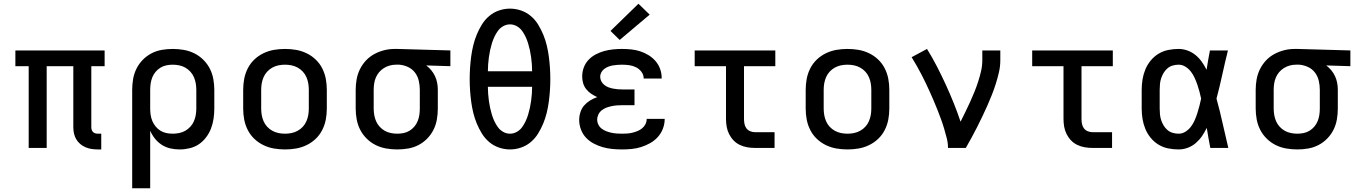

<svg xmlns="http://www.w3.org/2000/svg" viewBox="-20 -789 7240 1024"><path d="M502 8Q485 8 468.5 5.5Q452 3 436.5 -3.5Q421 -10 408 -21Q395 -32 386.5 -46.5Q378 -61 374.5 -77.5Q371 -94 371 -111V-436H229V0H133V-436H62V-520H538V-436H467V-111Q467 -104 469 -97Q471 -90 476 -85Q481 -80 488 -78Q495 -76 502 -76H520V8Z M685 215V-310Q685 -339 690 -368Q695 -397 708 -423Q721 -449 741.5 -470Q762 -491 788 -504.5Q814 -518 843 -523Q872 -528 901 -528Q930 -528 959.5 -523Q989 -518 1015.5 -505Q1042 -492 1063.5 -471Q1085 -450 1098.5 -424Q1112 -398 1117.5 -368.5Q1123 -339 1123 -310V-210Q1123 -183 1119 -156Q1115 -129 1105.5 -104Q1096 -79 1079.5 -57Q1063 -35 1041 -20Q1019 -5 992 1.5Q965 8 938 8Q913 8 888.5 2.5Q864 -3 843 -16.5Q822 -30 806.5 -49.5Q791 -69 781 -92V215ZM901 -76Q918 -76 935.5 -79.5Q953 -83 968 -91.5Q983 -100 995 -113Q1007 -126 1014 -142Q1021 -158 1024 -175.5Q1027 -193 1027 -210V-310Q1027 -327 1024 -344.5Q1021 -362 1014 -378Q1007 -394 995 -407Q983 -420 968 -428.5Q953 -437 935.5 -440.5Q918 -444 901 -444Q884 -444 867 -440.5Q850 -437 835.5 -428Q821 -419 810 -406Q799 -393 792.5 -377Q786 -361 783.5 -344Q781 -327 781 -310V-210Q781 -193 783.5 -176Q786 -159 792.5 -143.5Q799 -128 810 -114.5Q821 -101 835.5 -92Q850 -83 867 -79.5Q884 -76 901 -76Z M1500 8Q1470 8 1441 3Q1412 -2 1385 -15Q1358 -28 1336.5 -48.5Q1315 -69 1301.5 -95.5Q1288 -122 1282.5 -151Q1277 -180 1277 -210V-310Q1277 -340 1282.5 -369Q1288 -398 1301.5 -424.5Q1315 -451 1336.5 -471.5Q1358 -492 1385 -505Q1412 -518 1441 -523Q1470 -528 1500 -528Q1530 -528 1559 -523Q1588 -518 1615 -505Q1642 -492 1663.5 -471.5Q1685 -451 1698.5 -424.5Q1712 -398 1717.5 -369Q1723 -340 1723 -310V-210Q1723 -180 1717.5 -151Q1712 -122 1698.5 -95.5Q1685 -69 1663.5 -48.5Q1642 -28 1615 -15Q1588 -2 1559 3Q1530 8 1500 8ZM1500 -76Q1518 -76 1535 -79.5Q1552 -83 1567.5 -91.5Q1583 -100 1595 -113Q1607 -126 1614 -142Q1621 -158 1624 -175Q1627 -192 1627 -210V-310Q1627 -328 1624 -345Q1621 -362 1614 -378Q1607 -394 1595 -407Q1583 -420 1567.5 -428.5Q1552 -437 1535 -440.5Q1518 -444 1500 -444Q1482 -444 1465 -440.5Q1448 -437 1432.5 -428.5Q1417 -420 1405 -407Q1393 -394 1386 -378Q1379 -362 1376 -345Q1373 -328 1373 -310V-210Q1373 -192 1376 -175Q1379 -158 1386 -142Q1393 -126 1405 -113Q1417 -100 1432.5 -91.5Q1448 -83 1465 -79.5Q1482 -76 1500 -76Z M2099 8Q2070 8 2040.5 3Q2011 -2 1984.5 -15Q1958 -28 1936.5 -49Q1915 -70 1901.5 -96Q1888 -122 1882.5 -151.5Q1877 -181 1877 -210V-310Q1877 -338 1882 -366Q1887 -394 1899.5 -419.5Q1912 -445 1931.5 -466Q1951 -487 1976 -500.5Q2001 -514 2028.5 -521Q2056 -528 2084 -528Q2088 -528 2092 -528Q2096 -528 2100 -528L2382 -520V-436L2253 -440Q2268 -429 2280 -414.5Q2292 -400 2300 -383Q2308 -366 2311.5 -347.5Q2315 -329 2315 -310V-210Q2315 -181 2310 -152Q2305 -123 2292 -97Q2279 -71 2258.5 -50Q2238 -29 2212 -15.5Q2186 -2 2157 3Q2128 8 2099 8ZM2099 -76Q2116 -76 2133 -79.5Q2150 -83 2164.5 -92Q2179 -101 2190 -114Q2201 -127 2207.5 -143Q2214 -159 2216.5 -176Q2219 -193 2219 -210V-310Q2219 -334 2213.5 -358Q2208 -382 2193.5 -401.5Q2179 -421 2156.5 -431.5Q2134 -442 2110 -444H2100Q2098 -444 2096 -444Q2094 -444 2091 -444Q2075 -444 2058.5 -439.5Q2042 -435 2027.5 -426Q2013 -417 2002 -404Q1991 -391 1984.5 -375.5Q1978 -360 1975.5 -343.5Q1973 -327 1973 -310V-210Q1973 -193 1976 -175.5Q1979 -158 1986 -142Q1993 -126 2005 -113Q2017 -100 2032 -91.5Q2047 -83 2064.5 -79.5Q2082 -76 2099 -76Z M2700 8Q2670 8 2641 -2Q2612 -12 2589 -31.5Q2566 -51 2550 -77Q2534 -103 2522.5 -131Q2511 -159 2504 -188Q2497 -217 2493 -247Q2489 -277 2487 -307Q2485 -337 2485 -368Q2485 -398 2487 -428Q2489 -458 2493 -488Q2497 -518 2504 -547Q2511 -576 2522.5 -604Q2534 -632 2550 -658Q2566 -684 2589 -703.5Q2612 -723 2641 -733Q2670 -743 2700 -743Q2730 -743 2759 -733Q2788 -723 2811 -703.5Q2834 -684 2850 -658Q2866 -632 2877.5 -604Q2889 -576 2896 -547Q2903 -518 2907 -488Q2911 -458 2913 -428Q2915 -398 2915 -368Q2915 -337 2913 -307Q2911 -277 2907 -247Q2903 -217 2896 -188Q2889 -159 2877.5 -131Q2866 -103 2850 -77Q2834 -51 2811 -31.5Q2788 -12 2759 -2Q2730 8 2700 8ZM2818 -409Q2818 -428 2816.5 -447Q2815 -466 2812.5 -484.5Q2810 -503 2806 -521.5Q2802 -540 2796.5 -558Q2791 -576 2783 -593Q2775 -610 2764 -625Q2753 -640 2736 -649.5Q2719 -659 2700 -659Q2681 -659 2664 -649.5Q2647 -640 2636 -625Q2625 -610 2617 -593Q2609 -576 2603.5 -558Q2598 -540 2594 -521.5Q2590 -503 2587.5 -484.5Q2585 -466 2583.5 -447Q2582 -428 2582 -409ZM2700 -76Q2719 -76 2736 -85.5Q2753 -95 2764 -110Q2775 -125 2783 -142Q2791 -159 2796.5 -177Q2802 -195 2806 -213.5Q2810 -232 2812.5 -250.5Q2815 -269 2816.5 -288Q2818 -307 2818 -326H2582Q2582 -307 2583.5 -288Q2585 -269 2587.5 -250.5Q2590 -232 2594 -213.5Q2598 -195 2603.5 -177Q2609 -159 2617 -142Q2625 -125 2636 -110Q2647 -95 2664 -85.5Q2681 -76 2700 -76Z M3297 8Q3271 8 3245.5 5.5Q3220 3 3195 -4Q3170 -11 3146.5 -23.5Q3123 -36 3105.5 -54.5Q3088 -73 3078.5 -98Q3069 -123 3069 -149Q3069 -170 3075.5 -190.5Q3082 -211 3095.5 -226.5Q3109 -242 3127 -253Q3145 -264 3165 -271Q3148 -279 3133 -289Q3118 -299 3106.5 -313.5Q3095 -328 3090 -345.5Q3085 -363 3085 -381Q3085 -406 3093.5 -429Q3102 -452 3118.5 -469.5Q3135 -487 3156.5 -498.5Q3178 -510 3201.5 -516.5Q3225 -523 3249 -525.5Q3273 -528 3297 -528Q3322 -528 3346.5 -525.5Q3371 -523 3394 -515.5Q3417 -508 3438.5 -495Q3460 -482 3476 -463.5Q3492 -445 3500.5 -421.5Q3509 -398 3509 -373Q3509 -373 3509 -372Q3509 -371 3509 -370H3413Q3413 -371 3413 -371Q3413 -371 3413 -371Q3413 -390 3401 -406Q3389 -422 3371.5 -430.5Q3354 -439 3335 -441.5Q3316 -444 3297 -444Q3285 -444 3272.5 -443Q3260 -442 3248 -440Q3236 -438 3224.5 -433.5Q3213 -429 3203 -421.5Q3193 -414 3187 -403Q3181 -392 3181 -380Q3181 -380 3181 -380Q3181 -380 3181 -380Q3181 -367 3187 -355.5Q3193 -344 3203 -336Q3213 -328 3225 -323.5Q3237 -319 3249.5 -316.5Q3262 -314 3274.5 -313Q3287 -312 3300 -312H3364V-228H3300Q3286 -228 3271.5 -227Q3257 -226 3242.5 -223Q3228 -220 3214.5 -215Q3201 -210 3189.5 -201Q3178 -192 3171.5 -178.5Q3165 -165 3165 -151Q3165 -137 3171.5 -124Q3178 -111 3189.5 -102.5Q3201 -94 3214 -89Q3227 -84 3241 -81Q3255 -78 3269 -77Q3283 -76 3297 -76Q3312 -76 3326 -77Q3340 -78 3354 -81.5Q3368 -85 3381 -90.5Q3394 -96 3405 -105Q3416 -114 3422.5 -127Q3429 -140 3429 -155H3525Q3525 -154 3525 -154Q3525 -154 3525 -154Q3525 -128 3515.5 -103Q3506 -78 3488.5 -58.5Q3471 -39 3448 -26Q3425 -13 3400 -5Q3375 3 3349 5.5Q3323 8 3297 8ZM3285 -576 3236 -624 3385 -769 3445 -711Z M4007 0Q3986 0 3965.5 -3.5Q3945 -7 3926 -16Q3907 -25 3892.5 -40Q3878 -55 3868.5 -74Q3859 -93 3855.5 -113.5Q3852 -134 3852 -155V-436H3685V-520H4115V-436H3948V-155Q3948 -142 3950.5 -128.5Q3953 -115 3961 -104.5Q3969 -94 3981.5 -89Q3994 -84 4007 -84H4111V0Z M4500 8Q4470 8 4441 3Q4412 -2 4385 -15Q4358 -28 4336.5 -48.5Q4315 -69 4301.5 -95.5Q4288 -122 4282.5 -151Q4277 -180 4277 -210V-310Q4277 -340 4282.5 -369Q4288 -398 4301.5 -424.5Q4315 -451 4336.5 -471.5Q4358 -492 4385 -505Q4412 -518 4441 -523Q4470 -528 4500 -528Q4530 -528 4559 -523Q4588 -518 4615 -505Q4642 -492 4663.5 -471.5Q4685 -451 4698.5 -424.5Q4712 -398 4717.5 -369Q4723 -340 4723 -310V-210Q4723 -180 4717.5 -151Q4712 -122 4698.5 -95.5Q4685 -69 4663.5 -48.5Q4642 -28 4615 -15Q4588 -2 4559 3Q4530 8 4500 8ZM4500 -76Q4518 -76 4535 -79.5Q4552 -83 4567.5 -91.5Q4583 -100 4595 -113Q4607 -126 4614 -142Q4621 -158 4624 -175Q4627 -192 4627 -210V-310Q4627 -328 4624 -345Q4621 -362 4614 -378Q4607 -394 4595 -407Q4583 -420 4567.5 -428.5Q4552 -437 4535 -440.5Q4518 -444 4500 -444Q4482 -444 4465 -440.5Q4448 -437 4432.5 -428.5Q4417 -420 4405 -407Q4393 -394 4386 -378Q4379 -362 4376 -345Q4373 -328 4373 -310V-210Q4373 -192 4376 -175Q4379 -158 4386 -142Q4393 -126 4405 -113Q4417 -100 4432.5 -91.5Q4448 -83 4465 -79.5Q4482 -76 4500 -76Z M5036 0Q5036 -26 5029.5 -51.5Q5023 -77 5015.5 -102.5Q5008 -128 4999 -152.5Q4990 -177 4980.5 -201.5Q4971 -226 4960.5 -250Q4950 -274 4939.5 -298Q4929 -322 4917.5 -345.5Q4906 -369 4894 -392.5Q4882 -416 4869 -438.5Q4856 -461 4842 -484L4924 -528Q4952 -483 4976.5 -435.5Q5001 -388 5023.5 -339Q5046 -290 5066 -240.5Q5086 -191 5103 -140Q5116 -166 5129 -192.5Q5142 -219 5154 -245.5Q5166 -272 5177 -299Q5188 -326 5197 -354Q5206 -382 5212.5 -410.5Q5219 -439 5219 -468V-520H5315V-468Q5315 -436 5308 -405Q5301 -374 5291.5 -344Q5282 -314 5270.5 -284.5Q5259 -255 5246 -226Q5233 -197 5219.5 -168.5Q5206 -140 5191.5 -111.5Q5177 -83 5162 -55.5Q5147 -28 5131 0Z M5807 0Q5786 0 5765.5 -3.5Q5745 -7 5726 -16Q5707 -25 5692.5 -40Q5678 -55 5668.5 -74Q5659 -93 5655.5 -113.5Q5652 -134 5652 -155V-436H5485V-520H5915V-436H5748V-155Q5748 -142 5750.5 -128.5Q5753 -115 5761 -104.5Q5769 -94 5781.5 -89Q5794 -84 5807 -84H5911V0Z M6266 8Q6238 8 6210.5 2.5Q6183 -3 6159 -17.5Q6135 -32 6117 -54Q6099 -76 6088.5 -101.5Q6078 -127 6073.5 -154.5Q6069 -182 6069 -210V-310Q6069 -338 6073.5 -365.5Q6078 -393 6088.5 -418.5Q6099 -444 6117 -466Q6135 -488 6159 -502.5Q6183 -517 6210.5 -522.5Q6238 -528 6266 -528Q6290 -528 6313.5 -519.5Q6337 -511 6356 -495.5Q6375 -480 6389.5 -459.5Q6404 -439 6415 -417Q6419 -443 6423.5 -468.5Q6428 -494 6433 -520H6529Q6513 -456 6499 -391.5Q6485 -327 6468 -263Q6486 -198 6500.5 -132Q6515 -66 6531 0H6435Q6430 -27 6425 -53.5Q6420 -80 6416 -107Q6405 -84 6391 -63.5Q6377 -43 6358 -26.5Q6339 -10 6315 -1Q6291 8 6266 8ZM6266 -76Q6286 -76 6303 -87Q6320 -98 6332 -114Q6344 -130 6352 -148.5Q6360 -167 6366 -186Q6372 -205 6377 -224.5Q6382 -244 6386 -263Q6382 -282 6377 -301Q6372 -320 6365.5 -338.5Q6359 -357 6351 -374.5Q6343 -392 6331 -407.5Q6319 -423 6302 -433.5Q6285 -444 6266 -444Q6250 -444 6234.5 -439.5Q6219 -435 6207 -425Q6195 -415 6186.5 -401Q6178 -387 6173 -372Q6168 -357 6166.5 -341.5Q6165 -326 6165 -310V-210Q6165 -194 6166.5 -178.5Q6168 -163 6173 -148Q6178 -133 6186.5 -119Q6195 -105 6207 -95Q6219 -85 6234.5 -80.5Q6250 -76 6266 -76Z M6899 8Q6870 8 6840.5 3Q6811 -2 6784.5 -15Q6758 -28 6736.5 -49Q6715 -70 6701.5 -96Q6688 -122 6682.5 -151.5Q6677 -181 6677 -210V-310Q6677 -338 6682 -366Q6687 -394 6699.5 -419.5Q6712 -445 6731.5 -466Q6751 -487 6776 -500.5Q6801 -514 6828.5 -521Q6856 -528 6884 -528Q6888 -528 6892 -528Q6896 -528 6900 -528L7182 -520V-436L7053 -440Q7068 -429 7080 -414.5Q7092 -400 7100 -383Q7108 -366 7111.5 -347.5Q7115 -329 7115 -310V-210Q7115 -181 7110 -152Q7105 -123 7092 -97Q7079 -71 7058.5 -50Q7038 -29 7012 -15.5Q6986 -2 6957 3Q6928 8 6899 8ZM6899 -76Q6916 -76 6933 -79.5Q6950 -83 6964.5 -92Q6979 -101 6990 -114Q7001 -127 7007.5 -143Q7014 -159 7016.5 -176Q7019 -193 7019 -210V-310Q7019 -334 7013.5 -358Q7008 -382 6993.5 -401.5Q6979 -421 6956.5 -431.5Q6934 -442 6910 -444H6900Q6898 -444 6896 -444Q6894 -444 6891 -444Q6875 -444 6858.5 -439.5Q6842 -435 6827.5 -426Q6813 -417 6802 -404Q6791 -391 6784.5 -375.5Q6778 -360 6775.5 -343.5Q6773 -327 6773 -310V-210Q6773 -193 6776 -175.5Q6779 -158 6786 -142Q6793 -126 6805 -113Q6817 -100 6832 -91.5Q6847 -83 6864.5 -79.5Q6882 -76 6899 -76Z"/></svg>

Font: Iosevka SS04 Medium Extended
Style: Regular
Weight: 500
Width: 7
Monospace: yes
Designer: Belleve Invis
Foundry: Belleve Invis
Version: Version 19.0.0; ttfautohint (v1.8.4)